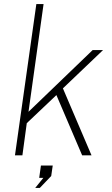

<svg xmlns="http://www.w3.org/2000/svg" viewBox="-20 -763 551 943"><path d="M53.5 0 158.5 -743H194L120 -214L435 -517H486L289 -329L429.5 0H383.5L257 -296L111.5 -158L90 0ZM153 160 193 110.5H172.5L181 50H239L231.5 101.5L175.5 160Z"/></svg>

Font: Public Sans Thin
Style: Italic
Weight: 100
Italic angle: -8°
Designer: The Public Sans project authors (U.S. Web Design System). Libre Franklin designed by Pablo Impallari and Rodrigo Fuenzal
Version: Version 2.000